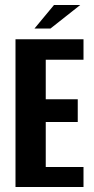

<svg xmlns="http://www.w3.org/2000/svg" viewBox="-20 -748 374 768"><path d="M42 0V-591H314V-509H163V-351H291V-260H163V-80H314V0ZM118 -634 196 -728H301L182 -634Z"/></svg>

Font: Alumni Sans
Style: Bold
Weight: 700
Designer: Robert E. Leuschke
Foundry: Robert E. Leuschke
Version: Version 1.018